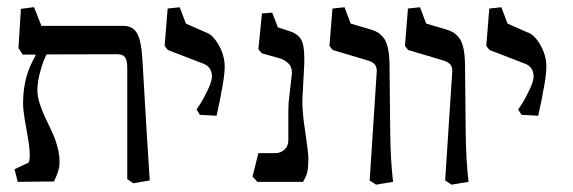

<svg xmlns="http://www.w3.org/2000/svg" viewBox="-20 -501 1578 529"><path d="M330.6 -7.8V-313.5Q330.6 -335.4 324.2 -343.5Q317.9 -351.6 303.2 -351.6L108.4 -351.1Q99.1 -334 91.1 -304.7Q83 -275.4 83 -252.9Q83 -235.4 89.4 -215.6Q95.7 -195.8 104.7 -176.8Q113.8 -157.7 122.8 -138.7Q131.8 -119.6 137.9 -97.7Q144 -75.7 144 -55.2Q144 -49.3 143.6 -44.2Q143.1 -39.1 141.1 -32.5Q139.2 -25.9 138.4 -23.7Q137.7 -21.5 133.8 -12.2Q129.9 -2.9 128.9 -1L28.8 0L20 -34.7L59.1 -53.2Q62.5 -61 62 -76.2Q62 -95.2 52.7 -145.5Q43.5 -195.3 43.5 -215.8Q43.5 -291 77.6 -346.7V-350.6H42.5L30.8 -368.7L37.6 -476.6L73.7 -481.4L94.2 -429.7H320.3Q346.2 -429.7 357.9 -408.9Q369.6 -388.2 372.6 -333.5L383.8 -141.6Q388.2 -68.4 392.6 -3.9L347.2 3.9Z M521.5 -199.2Q526.4 -206.1 533.4 -217.3Q540.5 -228.5 552.2 -252.9Q564 -277.3 564 -289.6Q564 -318.8 536.1 -327.1L442.4 -363.3L433.6 -374.5L441.9 -477.5L475.1 -481L492.2 -436L546.4 -412.1Q565.9 -406.2 582.5 -377.2Q599.1 -348.1 599.1 -316.9Q599.1 -304.7 596.7 -286.6Q594.2 -268.6 591.8 -256.8L589.4 -245.6Q588.4 -234.9 576.7 -182.1L530.8 -184.6Z M784.2 -297.4V-301.8Q784.2 -317.9 772.9 -327.9Q761.7 -337.9 745.6 -341.8L701.7 -354L691.9 -365.2L701.7 -463.9L730 -466.3L745.6 -425.8L778.3 -415Q798.8 -408.7 808.6 -393.8Q818.4 -378.9 818.4 -341.8Q818.4 -331.5 818.4 -326.7L813.5 -233.9Q813 -229.5 813 -220.2Q813 -189.5 821.3 -135.7Q829.6 -82 829.6 -64.5Q829.6 -41 827.1 -28.8Q824.7 -16.6 814.9 0H689L675.8 -14.6L691.9 -79.1H738.8Q752.9 -79.1 763.7 -88.6Q774.4 -98.1 774.4 -115.2V-195.3Q774.4 -216.8 777.3 -237.8Z M1017.6 -297.4Q1018.1 -300.3 1018.1 -305.2Q1018.1 -318.4 1011.2 -325Q1004.4 -331.5 990.2 -335.4L896.5 -363.3L887.7 -374.5L896 -477.5L929.2 -481L946.3 -436L1001 -419.9Q1012.2 -416.5 1020 -412.1Q1027.8 -407.7 1036.1 -397.7Q1044.4 -387.7 1048.6 -369.4Q1052.7 -351.1 1053.2 -324.7L1055.2 -130.4Q1056.2 -57.6 1063 0L1016.1 7.8L998.5 -3.9Z M1225.6 -297.4Q1226.1 -300.3 1226.1 -305.2Q1226.1 -318.4 1219.2 -325Q1212.4 -331.5 1198.2 -335.4L1104.5 -363.3L1095.7 -374.5L1104 -477.5L1137.2 -481L1154.3 -436L1209 -419.9Q1220.2 -416.5 1228 -412.1Q1235.8 -407.7 1244.1 -397.7Q1252.4 -387.7 1256.6 -369.4Q1260.7 -351.1 1261.2 -324.7L1263.2 -130.4Q1264.2 -57.6 1271 0L1224.1 7.8L1206.5 -3.9Z M1407.7 -199.2Q1412.6 -206.1 1419.7 -217.3Q1426.8 -228.5 1438.5 -252.9Q1450.2 -277.3 1450.2 -289.6Q1450.2 -318.8 1422.4 -327.1L1328.6 -363.3L1319.8 -374.5L1328.1 -477.5L1361.3 -481L1378.4 -436L1432.6 -412.1Q1452.1 -406.2 1468.8 -377.2Q1485.4 -348.1 1485.4 -316.9Q1485.4 -304.7 1482.9 -286.6Q1480.5 -268.6 1478 -256.8L1475.6 -245.6Q1474.6 -234.9 1462.9 -182.1L1417 -184.6Z"/></svg>

Font: Neuton
Style: Regular
Weight: 400
Designer: Brian M Zick
Version: Version 1.3